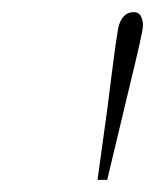

<svg xmlns="http://www.w3.org/2000/svg" viewBox="-20 -767 256 317"><path d="M201 -747Q209 -747 212.5 -740.5Q216 -734 216 -725Q216 -719 210.5 -694.5Q205 -670 192 -616.5Q179 -563 157 -470H141L157 -586Q163 -633 167 -664.5Q171 -696 175 -720Q181 -747 201 -747Z"/></svg>

Font: Source Serif Pro ExtraLight
Style: Italic
Weight: 200
Italic angle: -12°
Designer: Frank Grießhammer
Foundry: Adobe Systems Incorporated
Version: Version 3.001;hotconv 1.0.111;makeotfexe 2.5.65597